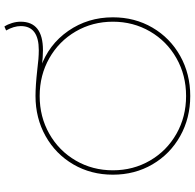

<svg xmlns="http://www.w3.org/2000/svg" viewBox="-26 -859 888 876"><g transform="rotate(-90 418.0 -421.0)"><path d="M59 -350Q59 -450 106 -530.5Q153 -611 235 -657Q317 -703 418 -703Q465 -703 537 -695Q590 -688 627 -688Q682 -688 709.5 -708.5Q737 -729 737 -770Q737 -802 717 -837L735 -845Q745 -830 751 -810Q757 -790 757 -771Q757 -720 724.5 -694.5Q692 -669 627 -669Q597 -669 554 -674Q545 -676 535 -677L548 -680Q653 -643 715 -553.5Q777 -464 777 -350Q777 -250 730 -169.5Q683 -89 601 -43Q519 3 418 3Q317 3 235 -43Q153 -89 106 -169.5Q59 -250 59 -350ZM757 -350Q757 -443 712.5 -519.5Q668 -596 590.5 -640Q513 -684 418 -684Q323 -684 245.5 -640Q168 -596 123.5 -519.5Q79 -443 79 -350Q79 -257 123.5 -180.5Q168 -104 245.5 -60Q323 -16 418 -16Q513 -16 590.5 -60Q668 -104 712.5 -180.5Q757 -257 757 -350Z"/></g></svg>

Font: iiserrat Thin
Style: Regular
Weight: 100
Designer: Akira Ohta
Foundry: Akira Ohta
Version: Version 1.200;Glyphs 3.3.1 (3343)